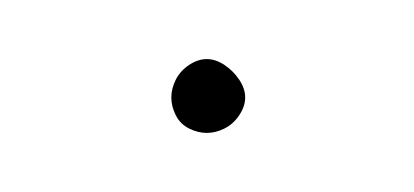

<svg xmlns="http://www.w3.org/2000/svg" viewBox="-20 -513 140 65"><path d="M38 -480Q38 -477 39.5 -474Q41 -471 44 -469.5Q47 -468 50 -468Q53 -468 56 -469.5Q59 -471 61 -474Q63 -477 63 -480Q63 -483 61 -486Q59 -489 56 -491Q53 -493 50 -493Q47 -493 44 -491Q41 -489 39.5 -486Q38 -483 38 -480Z"/></svg>

Font: Linefont Thin
Style: Regular
Weight: 100
Monospace: yes
Version: Version 3.002;gftools[0.9.33]